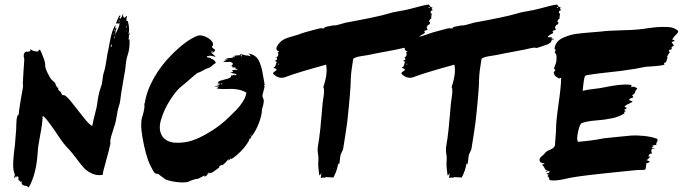

<svg xmlns="http://www.w3.org/2000/svg" viewBox="-20 -787 3050 858"><path d="M553.3 -609.5Q558.1 -617.1 559 -603.8Q560 -569.5 550.5 -541Q543.8 -523.8 540 -479Q539 -469.5 524.8 -390.5Q522.9 -381.9 521 -366.2Q519 -350.5 517.1 -336.7Q515.2 -322.9 511.4 -313.3Q507.6 -302.9 505.2 -289Q502.9 -275.2 501 -265.2Q499 -255.2 496.7 -242.9Q494.3 -230.5 490.5 -221.9Q489.5 -219 485.7 -206.2Q481.9 -193.3 479 -184.8Q476.2 -176.2 474.3 -165.7Q471.4 -156.2 473.3 -150.5Q474.3 -145.7 471 -134.3Q467.6 -122.9 467.6 -119Q465.7 -111.4 461.9 -97.6Q458.1 -83.8 457.1 -80Q455.2 -72.4 451 -57.1Q446.7 -41.9 443.3 -29Q440 -16.2 439 -5.7Q412.4 -1 389 -12.4Q365.7 -23.8 351.9 -40Q338.1 -56.2 318.1 -82.9Q298.1 -109.5 286.7 -121Q276.2 -131.4 265.2 -145.2Q254.3 -159 240 -180.5Q225.7 -201.9 221.9 -207.6Q219 -211.4 211 -222.4Q202.9 -233.3 197.6 -241Q192.4 -248.6 184.8 -257.1Q177.1 -265.7 170.5 -269.5Q170.5 -240 160 -185.7Q149.5 -131.4 148.6 -107.6Q141.9 -3.8 107.6 51.4Q103.8 44.8 95.2 43.8Q86.7 42.9 81 39Q75.2 35.2 77.1 24.8Q75.2 21.9 72.4 24.8Q72.4 26.7 70.5 26.7Q70.5 21.9 65.2 19Q60 16.2 62.9 6.7Q61.9 2.9 58.1 0Q57.1 1 56.7 2.9Q56.2 4.8 54.3 5.7L52.4 -1Q49.5 0 49.5 4.8Q45.7 3.8 43.8 8.6Q41.9 8.6 42.9 4.8Q43.8 1 45.7 -2.9Q46.7 -5.7 45.7 -9.5Q41.9 -16.2 40 -30.5Q38.1 -44.8 39 -62.4Q40 -80 41.4 -95.2Q42.9 -110.5 44.8 -123.8Q46.7 -137.1 46.7 -139Q47.6 -150.5 49.5 -174.8Q51.4 -199 52.4 -210.5Q52.4 -212.4 52.9 -230.5Q53.3 -248.6 55.2 -259.5Q57.1 -270.5 61.9 -276.2Q62.9 -272.4 63.8 -271.4Q63.8 -282.9 65.7 -296.7Q67.6 -310.5 70.5 -327.6Q73.3 -344.8 75.2 -355.2Q76.2 -361.9 78.6 -374.3Q81 -386.7 82.4 -395.7Q83.8 -404.8 81.9 -413.3L84.8 -464.8Q86.7 -489.5 87.6 -506.7L88.6 -522.9Q84.8 -532.4 86.2 -542.4Q87.6 -552.4 98.1 -557.1L100 -556.2L101 -555.2Q101.9 -555.2 106.2 -556.2Q110.5 -557.1 113.3 -558.1Q116.2 -559 116.2 -560Q116.2 -561.9 115.2 -563.8Q114.3 -566.7 117.1 -566.7Q124.8 -560 135.7 -558.1Q146.7 -556.2 150.5 -557.1Q150.5 -561 151.4 -561Q154.3 -561 157.1 -565.7Q159 -565.7 164.8 -552.9Q170.5 -540 176.7 -522.4Q182.9 -504.8 181.9 -495.2Q181 -484.8 192.4 -461.4Q203.8 -438.1 210.5 -430.5Q210.5 -432.4 217.1 -424.8Q223.8 -418.1 224.8 -419Q230.5 -408.6 230.5 -401.9Q231.4 -402.9 233.3 -403.8Q232.4 -397.1 236.2 -396.2Q239 -395.2 241 -394.3Q240 -391.4 239 -388.6Q241 -384.8 250.5 -376.2Q252.4 -373.3 253.3 -373.3Q254.3 -365.7 261 -361Q269.5 -367.6 296.2 -334.8Q322.9 -301.9 351.9 -264.3Q381 -226.7 392.4 -224.8Q396.2 -247.6 411.4 -305.7Q413.3 -313.3 414.3 -322.4Q415.2 -331.4 416.7 -341Q418.1 -350.5 420 -358.1Q422.9 -376.2 431.4 -400Q436.2 -410.5 438.1 -431.4Q440 -452.4 443.8 -462.9Q450.5 -481.9 455.2 -515.7Q460 -549.5 463.8 -562.9Q465.7 -570.5 470.5 -598.6Q475.2 -626.7 481.9 -646.2Q488.6 -665.7 496.2 -675.2Q497.1 -675.2 496.7 -673.3Q496.2 -671.4 495.2 -667.1Q494.3 -662.9 494.3 -660Q496.2 -659 498.1 -661.9Q500 -663.8 501 -662.9Q497.1 -650.5 494.3 -636.2Q500 -640 508.6 -661Q517.1 -681.9 512.4 -685.7Q508.6 -681 508.6 -680Q505.7 -682.9 504.3 -683.3Q502.9 -683.8 500.5 -681.9Q498.1 -680 497.1 -680Q504.8 -700 509 -709.5Q513.3 -719 518.1 -718.1Q518.1 -717.1 517.1 -713.3Q516.2 -709.5 515.7 -706.7Q515.2 -703.8 516.2 -702.9Q521.9 -704.8 528.6 -722.9L530.5 -725.7Q530.5 -724.8 530.5 -722.9Q530.5 -721 530 -718.6Q529.5 -716.2 529.5 -715.2Q531.4 -713.3 532.9 -710.5Q534.3 -707.6 534.8 -707.6Q535.2 -707.6 539 -708.6Q540 -709.5 541.9 -712.9Q543.8 -716.2 546.7 -716.2V-712.4Q546.7 -711.4 545.7 -706.7Q543.8 -694.3 545.7 -693.8Q547.6 -693.3 549 -692.9Q550.5 -692.4 551.4 -692.4Q561.9 -651.4 552.4 -634.3Q557.1 -637.1 558.1 -642.9Q559 -641.9 559 -638.1L558.1 -634.3Q558.1 -630.5 557.1 -630.5Q554.3 -626.7 556.2 -623.8Q557.1 -624.8 555.2 -616.2Q553.3 -611.4 553.3 -609.5ZM494.3 -655.2 491.4 -653.3 492.4 -646.7 494.3 -649.5Q495.2 -655.2 494.3 -655.2ZM490.5 -642.9Q489.5 -643.8 489.5 -644.8Q490.5 -641 491.4 -640ZM474.3 -576.2 479 -579Q479 -581 479 -583.3Q479 -585.7 479 -587.6Q479 -589.5 477.1 -588.6ZM487.6 -633.3V-632.4L489.5 -633.3Q490.5 -637.1 488.6 -638.1Q488.6 -637.1 488.1 -635.7Q487.6 -634.3 487.6 -633.3ZM491.4 -617.1Q494.3 -621.9 492.4 -625.7Q489.5 -619 489.5 -615.2L491.4 -616.2ZM491.4 -618.1V-617.1Q491.4 -617.1 491.4 -618.1ZM495.2 -629.5V-630.5Q496.2 -633.3 495.2 -635.2Q494.3 -631.4 493.3 -629.5ZM511.4 -709.5 510.5 -703.8 512.4 -706.7 514.3 -710.5Q513.3 -712.4 511.4 -709.5ZM513.3 -691.4 514.3 -697.1 511.4 -694.3 510.5 -687.6ZM545.7 -665.7Q547.6 -668.6 546.7 -669.5Q541 -669.5 543.8 -663.8Z M1160 -401.9Q1161.9 -401.9 1161.9 -403.8Q1161.9 -405.7 1162.9 -406.7Q1162.9 -399 1159 -385.7Q1155.2 -372.4 1153.3 -364.3Q1151.4 -356.2 1157.1 -344.8Q1161 -339 1156.2 -318.1Q1156.2 -318.1 1150.5 -297.1Q1150.5 -272.4 1136.7 -236.7Q1122.9 -201 1105.7 -179Q1105.7 -179 1105.7 -183.8Q1104.8 -181 1103.3 -177.1Q1101.9 -173.3 1100 -170Q1098.1 -166.7 1096.2 -162.9Q1094.3 -163.8 1094.8 -166.2Q1095.2 -168.6 1093.3 -169.5Q1092.4 -161.9 1093.3 -160Q1079 -134.3 1058.6 -113.3Q1038.1 -92.4 1024.8 -83.3Q1011.4 -74.3 1010.5 -75.2Q1009.5 -80 1013.3 -82.9Q1011.4 -83.8 1010 -80Q1008.6 -76.2 1005.2 -72.4Q1001.9 -68.6 1001 -69.5Q1001.9 -74.3 1004.8 -77.1L1001.9 -75.2Q998.1 -73.3 992.4 -66.2Q986.7 -59 980.5 -53.8Q974.3 -48.6 970.5 -47.6V-51.4Q967.6 -49.5 965.2 -47.1Q962.9 -44.8 958.1 -42.9Q957.1 -41.9 961.9 -41Q960 -39 953.8 -34.3Q947.6 -29.5 944.3 -27.1Q941 -24.8 935.7 -21Q930.5 -17.1 925.2 -15.2Q920 -13.3 914.3 -12.4Q914.3 -14.3 915.2 -15.2Q914.3 -16.2 913.3 -17.1Q911.4 -10.5 903.8 -3.3Q896.2 3.8 890.5 0L897.1 -4.8Q896.2 -4.8 887.1 0.5Q878.1 5.7 869 10Q860 14.3 857.1 12.4L850.5 14.3Q843.8 16.2 836.7 18.6Q829.5 21 828.6 21.9Q815.2 31.4 770.5 26.7Q726.7 21 710.5 9.5Q715.2 9.5 716.2 9.5Q710.5 8.6 705.2 4.3Q700 0 693.3 -4.8Q686.7 -9.5 683.8 -12.4Q682.9 -9.5 686.7 -8.6Q680 -9.5 675.2 -11.9Q670.5 -14.3 667.1 -19.5Q663.8 -24.8 661.9 -28.1Q660 -31.4 656.7 -38.6Q653.3 -45.7 651.4 -48.6Q631.4 -88.6 616.2 -175.2Q606.7 -232.4 614.3 -260Q630.5 -310.5 623.8 -324.8Q624.8 -324.8 626.7 -323.8Q634.3 -379 666.7 -436.7Q699 -494.3 745.7 -541Q812.4 -608.6 863.8 -627.6Q875.2 -631.4 893.8 -624.8Q912.4 -618.1 924.3 -605.2Q936.2 -592.4 930.5 -581.9Q921 -578.1 938.1 -566.7Q940 -565.7 941.9 -563.8Q936.2 -548.6 923.8 -553.3V-551.4Q938.1 -541 943.8 -531.4Q932.4 -538.1 913.3 -538.1Q915.2 -537.1 916.2 -535.2Q913.3 -537.1 905.7 -536.2L904.8 -534.3Q904.8 -532.4 904.8 -531.4Q906.7 -530.5 909.5 -530Q912.4 -529.5 915.2 -529Q918.1 -528.6 921 -527.6Q921.9 -524.8 922.9 -524.8Q939 -521 944.8 -505.7Q939 -503.8 929.5 -494.8Q920 -485.7 910.5 -482.9Q901.9 -481 886.7 -471.9Q871.4 -462.9 863.8 -461.9Q852.4 -454.3 829 -433.3Q805.7 -412.4 795.2 -404.8Q770.5 -386.7 741.4 -341.9Q712.4 -297.1 699 -250Q685.7 -202.9 708.6 -173.3Q730.5 -149.5 769 -149Q807.6 -148.6 838.6 -159Q869.5 -169.5 901 -187.6Q961.9 -221 1010.5 -270.5Q1030.5 -290.5 1040 -300Q1049.5 -309.5 1063.3 -330Q1077.1 -350.5 1080 -367.6Q1078.1 -368.6 1077.1 -368.6Q1081 -369.5 1082.9 -371.4Q1054.3 -391.4 1001.9 -389.5Q956.2 -387.6 946.7 -393.3Q952.4 -393.3 958.1 -401.9Q943.8 -398.1 939 -401.9Q957.1 -403.8 962.9 -410.5Q957.1 -410.5 952.4 -406.7Q952.4 -409.5 952.9 -409.5Q953.3 -409.5 954.8 -409.5Q956.2 -409.5 958.6 -410.5Q961 -411.4 962.9 -413.3Q952.4 -413.3 952.4 -415.2Q958.1 -415.2 960 -418.1Q958.1 -418.1 955.2 -417.1Q953.3 -416.2 952.4 -416.2V-418.1Q957.1 -424.8 970.5 -428.1Q983.8 -431.4 997.1 -435.2Q1010.5 -439 1013.3 -446.7Q1013.3 -447.6 1012.4 -449.5Q1019 -449.5 1023.3 -451.4Q1027.6 -453.3 1030.5 -454.3Q1030.5 -453.3 1027.6 -450.5Q1033.3 -449.5 1038.1 -455.2Q1036.2 -457.1 1005.7 -461.9Q1006.7 -461.9 1007.1 -461.9Q1007.6 -461.9 1008.6 -461.9Q1013.3 -462.9 1014.8 -463.3Q1016.2 -463.8 1019 -465.2Q1021.9 -466.7 1021 -468.6Q1020 -470.5 1017.1 -473.3Q1040 -475.2 1043.8 -478.1Q1036.2 -480 1031.4 -480Q1031.4 -481 1032.4 -482.4Q1033.3 -483.8 1033.3 -484.8Q1016.2 -486.7 1016.2 -485.7Q1020 -487.6 1020 -489.5Q1008.6 -491.4 1021 -500Q1021.9 -501 1020 -502.9L1019 -504.8Q1014.3 -510.5 1006.7 -510.5Q999 -510.5 992.4 -509.5L987.6 -510.5Q981 -510.5 978.1 -512.4Q978.1 -513.3 981.9 -514.8Q985.7 -516.2 990.5 -518.1Q995.2 -520 997.1 -521.9Q997.1 -522.9 993.8 -521.9Q990.5 -521 987.6 -520.5Q984.8 -520 984.8 -521Q994.3 -528.6 1020 -528.6Q1020 -531.4 1020 -533.3Q1028.6 -533.3 1030.5 -535.2Q1027.6 -537.1 1026.7 -538.1Q1030.5 -538.1 1057.1 -541Q1054.3 -541.9 1051.4 -545.7Q1068.6 -542.9 1082.9 -538.1L1081.9 -540Q1082.9 -540 1091 -538.1Q1099 -536.2 1101 -535.2Q1099 -537.1 1096.2 -540Q1098.1 -541 1100 -541Q1093.3 -542.9 1089.5 -547.6Q1107.6 -545.7 1120.5 -535.7Q1133.3 -525.7 1140.5 -507.6Q1147.6 -489.5 1151 -474.3Q1154.3 -459 1157.6 -437.6Q1161 -416.2 1162.9 -407.6H1161.9Q1160 -407.6 1160 -405.7Q1160 -403.8 1160 -401.9ZM1031.4 -529.5 1029.5 -530.5H1023.8L1022.9 -529.5ZM974.3 -420Q972.4 -416.2 967.6 -418.1ZM973.3 -411.4V-413.3H966.7V-410.5Q970.5 -408.6 973.3 -411.4ZM1027.6 -449.5H1031.4Q1029.5 -447.6 1027.6 -449.5ZM1031.4 -471.4Q1034.3 -469.5 1038.1 -471.4ZM1057.1 -535.2H1061Q1060 -538.1 1060 -540Q1059 -540 1057.1 -541Q1056.2 -538.1 1057.1 -535.2ZM934.3 -556.2Q931.4 -557.1 927.6 -558.6Q923.8 -560 921 -561Q924.8 -556.2 932.4 -555.2ZM615.2 -194.3Q615.2 -188.6 617.1 -186.7Q616.2 -192.4 615.2 -194.3ZM907.6 -9.5V-12.4H905.7V-9.5ZM922.9 -18.1 919 -20H922.9ZM1101 -181.9Q1102.9 -183.8 1102.9 -185.7Q1101 -185.7 1100 -184.8Q1099 -183.8 1100 -181H1101Z M1224.8 -501.9Q1221.9 -501 1222.4 -500Q1222.9 -499 1223.8 -498.6Q1224.8 -498.1 1224.8 -499Q1224.8 -499 1228.6 -501.9Q1228.6 -501.9 1224.8 -501.9ZM1902.9 -728.6Q1902.9 -728.6 1907.6 -727.6Q1909.5 -726.7 1909 -724.3Q1908.6 -721.9 1907.6 -714.8Q1906.7 -707.6 1906.7 -702.9Q1901 -702.9 1897.1 -689.5Q1901 -688.6 1901.9 -687.6Q1902.9 -676.2 1891.4 -675.2Q1892.4 -673.3 1890.5 -671Q1888.6 -668.6 1887.1 -666.7Q1885.7 -664.8 1887.6 -662.9Q1888.6 -656.2 1891.4 -654.3L1886.7 -652.4Q1877.1 -650.5 1876.2 -647.6L1877.1 -644.8Q1881 -641 1875.7 -637.6Q1870.5 -634.3 1862.4 -630Q1854.3 -625.7 1854.3 -621Q1857.1 -620 1861.4 -620.5Q1865.7 -621 1869.5 -620.5Q1873.3 -620 1874.3 -618.1Q1868.6 -613.3 1869.5 -613.8Q1870.5 -614.3 1879 -614.3Q1881 -614.3 1881.9 -613.3Q1883.8 -611.4 1881 -611.4L1872.4 -609.5Q1871.4 -602.9 1868.6 -599Q1865.7 -595.2 1859.5 -591.9Q1853.3 -588.6 1849.5 -587.1Q1845.7 -585.7 1833.8 -581.9Q1821.9 -578.1 1817.1 -576.2Q1804.8 -571.4 1800 -573.3Q1795.2 -575.2 1781.9 -572.4Q1755.2 -565.7 1704.8 -556.7Q1654.3 -547.6 1629.5 -541.9Q1625.7 -541 1612.4 -539Q1599 -537.1 1588.6 -535.2Q1578.1 -533.3 1568.6 -530Q1559 -526.7 1558.1 -521.9Q1548.6 -465.7 1547.6 -435.2Q1547.6 -386.7 1531.4 -239Q1530.5 -228.6 1523.3 -184.3Q1516.2 -140 1514.3 -126.7Q1513.3 -117.1 1506.7 -105.7Q1501 -97.1 1499.5 -78.6Q1498.1 -60 1495.2 -52.4Q1492.4 -52.4 1492.4 -55.2Q1492.4 -57.1 1491.4 -58.1Q1486.7 -23.8 1469.5 6.7Q1467.6 5.7 1452.9 5.2Q1438.1 4.8 1434.3 3.8Q1434.3 4.8 1433.8 6.2Q1433.3 7.6 1433.3 8.6Q1425.7 3.8 1414.3 8.6Q1413.3 8.6 1413.8 3.3Q1414.3 -1.9 1415.2 -6.7Q1416.2 -11.4 1415.2 -11.4Q1415.2 -13.3 1411.4 -6.7Q1407.6 -1.9 1406.7 -3.8Q1401 -46.7 1401.9 -57.1Q1404.8 -83.8 1400 -105.7Q1399 -120 1400 -129Q1401 -138.1 1404.3 -156.2Q1407.6 -174.3 1407.6 -181Q1408.6 -187.6 1410 -198.6Q1411.4 -209.5 1412.4 -221Q1413.3 -232.4 1414.3 -244.3Q1415.2 -256.2 1416.7 -267.1Q1418.1 -278.1 1418.1 -284.8Q1421.9 -334.3 1424.8 -347.6Q1431.4 -388.6 1424.8 -398.1Q1445.7 -459 1437.1 -498.1Q1301.9 -461 1256.2 -442.9Q1232.4 -433.3 1209.5 -449.5Q1194.3 -459 1204.8 -465.7Q1212.4 -470.5 1214.8 -473.3Q1217.1 -476.2 1214.3 -479Q1213.3 -480 1209.5 -481Q1199 -483.8 1204.8 -486.7Q1210.5 -488.6 1212.9 -499.5Q1215.2 -510.5 1218.1 -510.5Q1208.6 -513.3 1208.6 -515.2Q1218.1 -519 1218.1 -522.9Q1217.1 -524.8 1217.1 -527.1Q1217.1 -529.5 1216.2 -529.5Q1214.3 -533.3 1211.4 -529.5Q1211.4 -532.4 1212.9 -532.4Q1214.3 -532.4 1215.7 -531.9Q1217.1 -531.4 1219 -533.3Q1227.6 -541.9 1221 -553.3Q1226.7 -553.3 1227.6 -556.2Q1208.6 -563.8 1218.6 -581Q1228.6 -598.1 1242.9 -607.6Q1253.3 -614.3 1266.7 -618.6Q1280 -622.9 1297.1 -627.6Q1314.3 -632.4 1322.9 -636.2Q1335.2 -641 1374.8 -651.4Q1414.3 -661.9 1414.3 -661Q1423.8 -659 1430.5 -661Q1429.5 -663.8 1430.5 -664.8Q1433.3 -666.7 1443.3 -668.6Q1453.3 -670.5 1462.9 -672.4Q1472.4 -674.3 1475.2 -673.3Q1481.9 -673.3 1501 -679Q1520 -684.8 1524.8 -685.7Q1665.7 -711.4 1710.5 -724.8Q1733.3 -732.4 1763.3 -737.1Q1793.3 -741.9 1814.3 -747.6Q1879 -765.7 1897.1 -766.7Q1899 -757.1 1913.3 -752.4Q1913.3 -750.5 1910.5 -750.5L1908.6 -748.6Q1908.6 -747.6 1911 -745.7Q1913.3 -743.8 1913.3 -741Q1905.7 -740 1905.2 -735.2Q1904.8 -730.5 1902.9 -728.6ZM1896.2 -686.7Q1894.3 -685.7 1891.4 -687.6ZM1895.2 -751.4Q1901 -750.5 1901 -754.3L1895.2 -755.2Z M1798.1 -501.9Q1795.2 -501 1795.7 -500Q1796.2 -499 1797.1 -498.6Q1798.1 -498.1 1798.1 -499Q1798.1 -499 1801.9 -501.9Q1801.9 -501.9 1798.1 -501.9ZM2476.2 -728.6Q2476.2 -728.6 2481 -727.6Q2482.9 -726.7 2482.4 -724.3Q2481.9 -721.9 2481 -714.8Q2480 -707.6 2480 -702.9Q2474.3 -702.9 2470.5 -689.5Q2474.3 -688.6 2475.2 -687.6Q2476.2 -676.2 2464.8 -675.2Q2465.7 -673.3 2463.8 -671Q2461.9 -668.6 2460.5 -666.7Q2459 -664.8 2461 -662.9Q2461.9 -656.2 2464.8 -654.3L2460 -652.4Q2450.5 -650.5 2449.5 -647.6L2450.5 -644.8Q2454.3 -641 2449 -637.6Q2443.8 -634.3 2435.7 -630Q2427.6 -625.7 2427.6 -621Q2430.5 -620 2434.8 -620.5Q2439 -621 2442.9 -620.5Q2446.7 -620 2447.6 -618.1Q2441.9 -613.3 2442.9 -613.8Q2443.8 -614.3 2452.4 -614.3Q2454.3 -614.3 2455.2 -613.3Q2457.1 -611.4 2454.3 -611.4L2445.7 -609.5Q2444.8 -602.9 2441.9 -599Q2439 -595.2 2432.9 -591.9Q2426.7 -588.6 2422.9 -587.1Q2419 -585.7 2407.1 -581.9Q2395.2 -578.1 2390.5 -576.2Q2378.1 -571.4 2373.3 -573.3Q2368.6 -575.2 2355.2 -572.4Q2328.6 -565.7 2278.1 -556.7Q2227.6 -547.6 2202.9 -541.9Q2199 -541 2185.7 -539Q2172.4 -537.1 2161.9 -535.2Q2151.4 -533.3 2141.9 -530Q2132.4 -526.7 2131.4 -521.9Q2121.9 -465.7 2121 -435.2Q2121 -386.7 2104.8 -239Q2103.8 -228.6 2096.7 -184.3Q2089.5 -140 2087.6 -126.7Q2086.7 -117.1 2080 -105.7Q2074.3 -97.1 2072.9 -78.6Q2071.4 -60 2068.6 -52.4Q2065.7 -52.4 2065.7 -55.2Q2065.7 -57.1 2064.8 -58.1Q2060 -23.8 2042.9 6.7Q2041 5.7 2026.2 5.2Q2011.4 4.8 2007.6 3.8Q2007.6 4.8 2007.1 6.2Q2006.7 7.6 2006.7 8.6Q1999 3.8 1987.6 8.6Q1986.7 8.6 1987.1 3.3Q1987.6 -1.9 1988.6 -6.7Q1989.5 -11.4 1988.6 -11.4Q1988.6 -13.3 1984.8 -6.7Q1981 -1.9 1980 -3.8Q1974.3 -46.7 1975.2 -57.1Q1978.1 -83.8 1973.3 -105.7Q1972.4 -120 1973.3 -129Q1974.3 -138.1 1977.6 -156.2Q1981 -174.3 1981 -181Q1981.9 -187.6 1983.3 -198.6Q1984.8 -209.5 1985.7 -221Q1986.7 -232.4 1987.6 -244.3Q1988.6 -256.2 1990 -267.1Q1991.4 -278.1 1991.4 -284.8Q1995.2 -334.3 1998.1 -347.6Q2004.8 -388.6 1998.1 -398.1Q2019 -459 2010.5 -498.1Q1875.2 -461 1829.5 -442.9Q1805.7 -433.3 1782.9 -449.5Q1767.6 -459 1778.1 -465.7Q1785.7 -470.5 1788.1 -473.3Q1790.5 -476.2 1787.6 -479Q1786.7 -480 1782.9 -481Q1772.4 -483.8 1778.1 -486.7Q1783.8 -488.6 1786.2 -499.5Q1788.6 -510.5 1791.4 -510.5Q1781.9 -513.3 1781.9 -515.2Q1791.4 -519 1791.4 -522.9Q1790.5 -524.8 1790.5 -527.1Q1790.5 -529.5 1789.5 -529.5Q1787.6 -533.3 1784.8 -529.5Q1784.8 -532.4 1786.2 -532.4Q1787.6 -532.4 1789 -531.9Q1790.5 -531.4 1792.4 -533.3Q1801 -541.9 1794.3 -553.3Q1800 -553.3 1801 -556.2Q1781.9 -563.8 1791.9 -581Q1801.9 -598.1 1816.2 -607.6Q1826.7 -614.3 1840 -618.6Q1853.3 -622.9 1870.5 -627.6Q1887.6 -632.4 1896.2 -636.2Q1908.6 -641 1948.1 -651.4Q1987.6 -661.9 1987.6 -661Q1997.1 -659 2003.8 -661Q2002.9 -663.8 2003.8 -664.8Q2006.7 -666.7 2016.7 -668.6Q2026.7 -670.5 2036.2 -672.4Q2045.7 -674.3 2048.6 -673.3Q2055.2 -673.3 2074.3 -679Q2093.3 -684.8 2098.1 -685.7Q2239 -711.4 2283.8 -724.8Q2306.7 -732.4 2336.7 -737.1Q2366.7 -741.9 2387.6 -747.6Q2452.4 -765.7 2470.5 -766.7Q2472.4 -757.1 2486.7 -752.4Q2486.7 -750.5 2483.8 -750.5L2481.9 -748.6Q2481.9 -747.6 2484.3 -745.7Q2486.7 -743.8 2486.7 -741Q2479 -740 2478.6 -735.2Q2478.1 -730.5 2476.2 -728.6ZM2469.5 -686.7Q2467.6 -685.7 2464.8 -687.6ZM2468.6 -751.4Q2474.3 -750.5 2474.3 -754.3L2468.6 -755.2Z M2983.8 -609.5Q2993.3 -609.5 2994.3 -604.8Q2994.3 -603.8 2991.9 -602.9Q2989.5 -601.9 2986.2 -601Q2982.9 -600 2981.9 -599Q2981 -598.1 2986.7 -590.5Q2993.3 -582.9 2989.5 -581Q2984.8 -581 2980 -573.3Q2982.9 -569.5 2981.9 -567.6Q2981 -565.7 2978.6 -565.7Q2976.2 -565.7 2972.9 -564.8Q2969.5 -563.8 2968.6 -561.9H2972.4L2970.5 -560L2968.6 -557.1Q2969.5 -556.2 2971 -556.2Q2972.4 -556.2 2973.3 -552.4Q2967.6 -548.6 2960 -531.4L2964.8 -528.6Q2961 -526.7 2960 -521Q2959 -515.2 2956.7 -511Q2954.3 -506.7 2947.6 -505.7Q2947.6 -501.9 2949.5 -498.1Q2935.2 -493.3 2906.7 -491.4Q2878.1 -489.5 2865.7 -488.6Q2827.6 -480 2758.1 -470.5Q2741.9 -468.6 2711.4 -465.2Q2681 -461.9 2657.1 -459Q2633.3 -456.2 2622.9 -454.3Q2619 -453.3 2611.4 -452.4Q2603.8 -451.4 2600 -450.5Q2596.2 -449.5 2594.3 -446.7Q2589.5 -441 2583.8 -381Q2599 -385.7 2632.9 -389.5Q2666.7 -393.3 2677.1 -396.2Q2756.2 -412.4 2793.3 -408.6Q2805.7 -406.7 2801.9 -401Q2800 -398.1 2797.1 -396.2Q2812.4 -402.9 2820 -396.2Q2826.7 -394.3 2827.1 -392.4Q2827.6 -390.5 2825.2 -388.1Q2822.9 -385.7 2820.5 -381.9Q2818.1 -378.1 2818.1 -375.2Q2818.1 -371.4 2815.2 -369Q2812.4 -366.7 2810 -365.2Q2807.6 -363.8 2805.7 -361.9Q2803.8 -360 2806.7 -359Q2812.4 -352.4 2808.6 -351.4Q2804.8 -350.5 2798.1 -347.6Q2791.4 -344.8 2791.4 -340Q2793.3 -338.1 2801 -336.2Q2808.6 -334.3 2804.8 -331.4Q2800 -327.6 2782.9 -320Q2771.4 -313.3 2771 -311Q2770.5 -308.6 2781.9 -304.8L2776.2 -300Q2775.2 -300 2773.3 -298.6Q2771.4 -297.1 2769.5 -296.2Q2769.5 -295.2 2772.9 -293.3Q2776.2 -291.4 2776.2 -289.5Q2775.2 -289.5 2773.8 -289Q2772.4 -288.6 2770.5 -287.6L2768.6 -286.7Q2769.5 -284.8 2770.5 -282.9Q2771.4 -281.9 2771.4 -281Q2746.7 -264.8 2713.8 -258.1Q2681 -251.4 2642.4 -248.6Q2603.8 -245.7 2580 -237.1Q2570.5 -233.3 2562.9 -196.7Q2555.2 -160 2563.8 -153.3Q2630.5 -159 2676.2 -168.6Q2685.7 -169.5 2734.3 -174.8Q2782.9 -180 2803.3 -181.4Q2823.8 -182.9 2858.1 -179.5Q2892.4 -176.2 2916.2 -166.7Q2919 -163.8 2918.6 -160Q2918.1 -156.2 2916.2 -153.8Q2914.3 -151.4 2913.3 -147.6Q2912.4 -143.8 2913.3 -140Q2896.2 -137.1 2893.3 -135.2Q2897.1 -134.3 2901 -133.3Q2900 -132.4 2897.1 -131.4Q2891.4 -127.6 2891.9 -127.1Q2892.4 -126.7 2897.6 -125.7Q2902.9 -124.8 2906.7 -123.8Q2903.8 -121.9 2894.3 -122.9Q2886.7 -113.3 2894.3 -101Q2881.9 -101.9 2878.1 -90.5Q2878.1 -88.6 2878.6 -88.1Q2879 -87.6 2881.9 -87.1Q2884.8 -86.7 2886.7 -85.7Q2886.7 -84.8 2881.9 -82.9Q2877.1 -81 2878.1 -77.1L2870.5 -72.4L2869.5 -70.5Q2872.4 -70.5 2876.2 -68.6Q2881.9 -66.7 2883.8 -66.7L2882.9 -65.7Q2878.1 -57.1 2868.6 -58.1Q2868.6 -54.3 2867.6 -48.6Q2865.7 -32.4 2863.8 -30Q2861.9 -27.6 2851.4 -27.6Q2847.6 -27.6 2839 -27.6Q2830.5 -27.6 2821.9 -26.7Q2794.3 -23.8 2741.9 -18.6Q2689.5 -13.3 2664.8 -10.5Q2547.6 1.9 2510.5 11.4Q2462.9 22.9 2436.2 18.1Q2435.2 17.1 2434.8 13.3Q2434.3 9.5 2432.4 5.7Q2430.5 1.9 2426.7 1Q2425.7 -1.9 2432.4 -5.7Q2431.4 -6.7 2427.1 -8.1Q2422.9 -9.5 2422.4 -10Q2421.9 -10.5 2423.3 -11.4Q2424.8 -12.4 2427.1 -13.3Q2429.5 -14.3 2431.9 -15.2Q2434.3 -16.2 2435.7 -17.6Q2437.1 -19 2436.2 -21Q2426.7 -22.9 2421 -26.7Q2415.2 -30.5 2413.8 -34.8Q2412.4 -39 2409 -43.8Q2405.7 -48.6 2401.9 -49.5Q2400 -50.5 2403.8 -51.4Q2405.7 -52.4 2408.6 -53.3Q2414.3 -55.2 2413.3 -55.2Q2412.4 -57.1 2404.3 -58.6Q2396.2 -60 2395.2 -61.9Q2389.5 -69.5 2391.4 -75.7Q2393.3 -81.9 2396.7 -85.2Q2400 -88.6 2406.2 -93.3Q2412.4 -98.1 2415.2 -102.9Q2420 -110.5 2439.5 -118.6Q2459 -126.7 2460 -139Q2460 -145.7 2462.4 -172.4Q2464.8 -199 2464.8 -210.5Q2464.8 -244.8 2476.2 -323.8Q2487.6 -402.9 2487.6 -439Q2485.7 -440 2481.4 -437.6Q2477.1 -435.2 2476.2 -437.1Q2468.6 -441.9 2465.2 -444.3Q2461.9 -446.7 2458.6 -451.4Q2455.2 -456.2 2454.3 -462.9Q2454.3 -464.8 2458.1 -468.6Q2461.9 -472.4 2461.9 -474.3L2460 -476.2Q2458.1 -477.1 2456.7 -479.5Q2455.2 -481.9 2456.2 -483.8L2462.9 -501Q2467.6 -514.3 2467.1 -531.4Q2466.7 -548.6 2460 -549.5Q2459 -550.5 2459.5 -552.4Q2460 -554.3 2461.4 -558.6Q2462.9 -562.9 2462.9 -563.8Q2462.9 -565.7 2460.5 -566.7Q2458.1 -567.6 2458.1 -569.5Q2459 -581.9 2466.7 -594.3Q2476.2 -610.5 2503.3 -621.4Q2530.5 -632.4 2555.2 -635.7Q2580 -639 2616.2 -641.9Q2652.4 -644.8 2661.9 -645.7Q2698.1 -650.5 2765.7 -651.9Q2833.3 -653.3 2875.2 -661Q2882.9 -661.9 2892.9 -663.3Q2902.9 -664.8 2914.8 -665.7Q2926.7 -666.7 2940 -666.7Q2953.3 -666.7 2964.8 -666.2Q2976.2 -665.7 2985.7 -662.9Q2995.2 -660 3000 -656.2Q3008.6 -652.4 3010 -648.6Q3011.4 -644.8 3008.1 -640Q3004.8 -635.2 3000 -631Q2995.2 -626.7 2990.5 -620.5Q2985.7 -614.3 2983.8 -609.5ZM2427.6 -20Q2424.8 -21.9 2421.9 -21.9Q2419 -21.9 2418.1 -21Q2418.1 -20 2419 -19Q2420 -18.1 2421 -19Q2426.7 -19 2427.6 -20Z"/></svg>

Font: KAZYinfo
Style: Bold
Weight: 700
Designer: emmanuel didier
Foundry: emmanuel didier
Version: Version 001.000